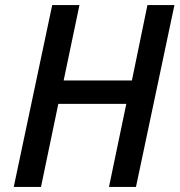

<svg xmlns="http://www.w3.org/2000/svg" viewBox="-20 -734 705 754"><path d="M34 0 185 -714H292L230 -418H498L559 -714H665L514 0H408L476 -326H209L141 0Z"/></svg>

Font: Noto Sans Display Medium
Style: Italic
Weight: 500
Italic angle: -12°
Designer: Monotype Design Team
Foundry: Monotype Imaging Inc.
Version: Version 2.003